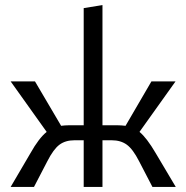

<svg xmlns="http://www.w3.org/2000/svg" viewBox="-20 -737 735 757"><path d="M673 0H581L528 -102Q504 -149 480 -166.5Q456 -184 420 -184H384V0H310V-184H274Q238 -184 214.5 -166.5Q191 -149 167 -102L114 0H22L100 -133Q133 -192 164 -217L22 -416H118L221 -241Q237 -243 249 -243H310V-705L384 -717V-243H446Q457 -243 475 -241L577 -416H672L530 -217Q559 -193 594 -133Z"/></svg>

Font: Ysabeau Infant Medium
Style: Regular
Weight: 500
Designer: Christian Thalmann (Catharsis Fonts)
Version: Version 0.003